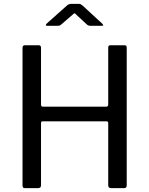

<svg xmlns="http://www.w3.org/2000/svg" viewBox="-20 -977 775 997"><path d="M201 -347Q197 -347 195 -344.5Q193 -342 193 -339V-15Q193 -7 189 -3.5Q185 0 176 0H111Q103 0 100 -3Q97 -6 97 -14V-728Q97 -742 109 -742H181Q193 -742 193 -729V-435Q193 -428 195.5 -425.5Q198 -423 204 -423H532Q542 -423 542 -435V-730Q542 -742 553 -742H626Q633 -742 635.5 -739Q638 -736 638 -728V-14Q638 0 624 0H559Q550 0 546 -3.5Q542 -7 542 -15V-338Q542 -347 533 -347ZM378 -899Q376 -901 372.5 -904.5Q369 -908 367 -908Q364 -908 355 -899L297 -849Q292 -845 288.5 -844Q285 -843 279 -843H225Q218 -843 218 -847Q218 -850 223 -855L325 -946Q336 -957 350 -957H389Q396 -957 400.5 -954Q405 -951 409 -948L510 -855Q516 -849 516 -846Q516 -843 509 -843H450Q439 -843 432 -849Z"/></svg>

Font: Libre Franklin
Style: Regular
Weight: 400
Designer: Pablo Impallari, Rodrigo Fuenzalida
Foundry: Impallari Type
Version: Version 1.001; ttfautohint (v1.4.1)